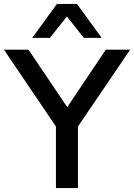

<svg xmlns="http://www.w3.org/2000/svg" viewBox="-22 -958 683 978"><path d="M263 0V-367L283 -284L-2 -705H123L320 -413H321L517 -705H641L355 -284L375 -367V0ZM142 -765 268 -938H370L496 -765H405L319 -874L232 -765Z"/></svg>

Font: Nunito Sans 7pt SemiBold
Style: Regular
Weight: 600
Designer: Vernon Adams
Foundry: Vernon Adams
Version: Version 3.101;gftools[0.9.27]